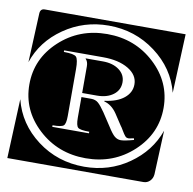

<svg xmlns="http://www.w3.org/2000/svg" viewBox="-61 -552 606 603"><g transform="rotate(10 242.0 -250.0)"><path d="M117 -369Q149 -369 156.5 -361.5Q164 -354 164 -322V-173Q164 -148 157 -142Q150 -136 122 -136V-131H239V-136Q210 -136 203 -142Q196 -148 196 -173V-239H227Q241 -239 250 -231Q259 -223 272 -204L299 -163Q312 -142 321 -134.5Q330 -127 341 -127Q353 -127 382 -135L381 -140Q370 -138 365 -137Q361 -137 358 -138Q355 -139 352.5 -142.5Q350 -146 348 -148.5Q346 -151 341.5 -159Q337 -167 333 -172L310 -207Q293 -232 269 -238V-240Q309 -245 331 -263Q353 -281 353 -307Q353 -337 322 -355.5Q291 -374 241 -374H117ZM188 -360V-361H243Q275 -361 295 -346Q315 -331 315 -307Q315 -282 295 -267Q275 -252 243 -252H196V-337Q196 -352 188 -360ZM90.5 -110Q28 -168 28 -250Q28 -332 90.5 -390Q153 -448 242 -448Q331 -448 393.5 -390Q456 -332 456 -250Q456 -168 393.5 -110Q331 -52 242 -52Q153 -52 90.5 -110ZM13 -318 20 -475Q21 -490 35 -490H484L476 -302Q457 -377 391.5 -426Q326 -475 242 -475Q163 -475 99.5 -431Q36 -387 13 -318ZM0 -10 8 -199Q27 -123 92 -74Q157 -25 242 -25Q321 -25 383.5 -68.5Q446 -112 470 -180L464 -40Q463 -27 454.5 -18.5Q446 -10 434 -10Z"/></g></svg>

Font: PrimecolorCV1
Style: Medium
Weight: 500
Designer: gluk
Foundry: gluk
Version: Version 0.672